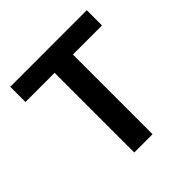

<svg xmlns="http://www.w3.org/2000/svg" viewBox="-188 -884 1041 1041"><g transform="rotate(-45 332.0 -364.0)"><path d="M38.6 -610.8V-727.5H625.5V-610.8H402.3V0H262.2V-610.8Z"/></g></svg>

Font: Inter Cardless
Style: Bold
Weight: 700
Designer: Rasmus Andersson
Foundry: rsms
Version: Version 4.001;git-9221beed3